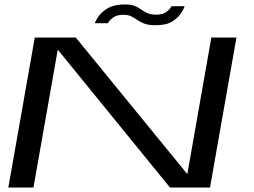

<svg xmlns="http://www.w3.org/2000/svg" viewBox="-20 -844 1142 864"><path d="M17.5 0 136.5 -675H321L823 -60.5L931 -675H1044L925 0H745L240 -620.5L130.5 0ZM680.5 -730.5Q649 -730.5 630.2 -737.5Q611.5 -744.5 598.2 -753.8Q585 -763 571 -770.2Q557 -777.5 535 -777.5Q504 -777.5 486.8 -763.5Q469.5 -749.5 466 -739.5H406.5Q410 -750.5 423.5 -770.5Q437 -790.5 465.5 -807.2Q494 -824 541.5 -824Q570.5 -824 587 -817Q603.5 -810 616 -800.8Q628.5 -791.5 643.8 -784.8Q659 -778 685.5 -778Q714 -778 731 -792Q748 -806 751.5 -816H811Q808.5 -807.5 796.2 -786.8Q784 -766 756.5 -748.2Q729 -730.5 680.5 -730.5Z"/></svg>

Font: Anybody UltraExpanded Regular
Style: Italic
Weight: 400
Width: 9
Italic angle: -10°
Designer: Tyler Finck
Foundry: Etcetera Type Company
Version: Version 1.010; ttfautohint (v1.8.3) -l 8 -r 50 -G 200 -x 14 